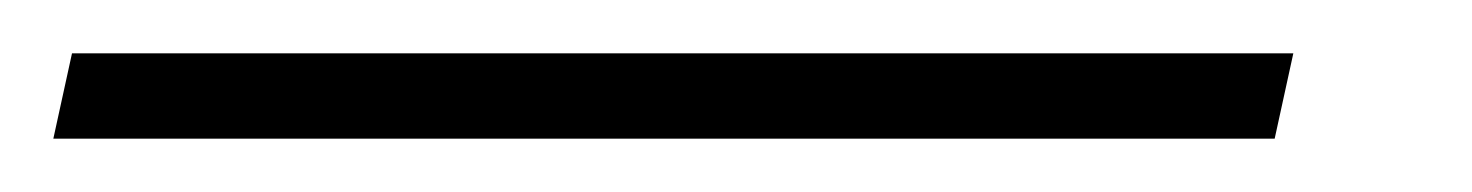

<svg xmlns="http://www.w3.org/2000/svg" viewBox="-48 62 552 72"><path d="M-28 114H430L437 82H-21Z"/></svg>

Font: Source Sans Pro Light
Style: Italic
Weight: 300
Italic angle: -11°
Designer: Paul D. Hunt
Foundry: Adobe Systems Incorporated
Version: Version 3.006;hotconv 1.0.111;makeotfexe 2.5.65597